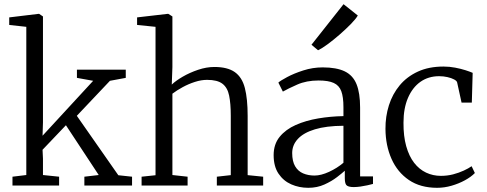

<svg xmlns="http://www.w3.org/2000/svg" viewBox="-20 -885 2322 916"><path d="M39.5 0V-42L105.5 -50V-757L24 -766V-802L164.5 -819H166.5L185 -806.5V-301L183 -237.5L424.5 -499.5L347 -513.5V-552.5H580V-513.5L504.5 -499.5L346.5 -332.5L544.5 -49L610 -42V0H382.5V-42L451 -50L294.5 -287.5L183 -170.5L185 -128V-50L262 -42V0Z M722 -49V-757L634 -766V-802L780.5 -819H783L802.5 -806.5V-565L799.5 -481.5Q818 -499.5 851.5 -519Q885 -538.5 925 -552Q965 -565.5 1002.5 -565.5Q1065.5 -565.5 1100.2 -541Q1135 -516.5 1148.2 -465Q1161.5 -413.5 1161.5 -332V-49.5L1235.5 -42V0H1014.5V-42L1081 -49.5V-333Q1081 -390.5 1073.2 -428.8Q1065.5 -467 1041.2 -485.5Q1017 -504 968 -504Q940 -504 909.8 -494.2Q879.5 -484.5 851.5 -469.2Q823.5 -454 802.5 -438V-50L875 -42V0H655.5V-42Z M1451 11Q1407 11 1369.5 -5.5Q1332 -22 1308.8 -56.5Q1285.5 -91 1285.5 -145Q1285.5 -197 1314.2 -232.2Q1343 -267.5 1391 -288.8Q1439 -310 1498 -320Q1557 -330 1618.5 -331V-373.5Q1618.5 -422.5 1608.2 -450Q1598 -477.5 1572.2 -489.2Q1546.5 -501 1500 -501Q1442 -501 1398 -481.5Q1354 -462 1329.5 -448L1308 -491Q1317.5 -500 1349.8 -517.2Q1382 -534.5 1427 -549Q1472 -563.5 1519.5 -563.5Q1585.5 -563.5 1624.8 -544.5Q1664 -525.5 1681 -483.2Q1698 -441 1698 -371.5V-43.5H1759.5V-7.5Q1748.5 -4.5 1732.8 -1Q1717 2.5 1699.8 5Q1682.5 7.5 1667.5 7.5Q1646 7.5 1635.5 0.8Q1625 -6 1625 -34.5V-70.5Q1613 -59.5 1587.8 -40Q1562.5 -20.5 1527.8 -4.8Q1493 11 1451 11ZM1480.5 -47.5Q1511.5 -47.5 1550 -65.2Q1588.5 -83 1618.5 -108.5V-285Q1536.5 -284.5 1482.2 -268Q1428 -251.5 1401 -222.2Q1374 -193 1374 -155Q1374 -115.5 1388 -91.8Q1402 -68 1426.2 -57.8Q1450.5 -47.5 1480.5 -47.5ZM1497 -645.5 1466 -671.5 1619 -865 1687 -811Q1677.5 -794.5 1653.8 -770.2Q1630 -746 1600.5 -720.2Q1571 -694.5 1543.5 -674.2Q1516 -654 1498 -645.5Z M2065.5 11Q1985.5 11 1930.8 -26.2Q1876 -63.5 1847.8 -127.2Q1819.5 -191 1819 -270Q1818.5 -329 1835.5 -382.8Q1852.5 -436.5 1887 -478Q1921.5 -519.5 1973.8 -543.5Q2026 -567.5 2096 -567.5Q2124.5 -567.5 2151.8 -562.2Q2179 -557 2200.8 -550Q2222.5 -543 2235 -537.5L2231 -395.5H2182L2161 -491.5Q2159.5 -499 2146.5 -506Q2133.5 -513 2114.5 -517.2Q2095.5 -521.5 2075 -521.5Q2024 -521.5 1986 -494.8Q1948 -468 1926.5 -418.2Q1905 -368.5 1905 -300Q1904.5 -235.5 1918 -187.5Q1931.5 -139.5 1955.8 -108.2Q1980 -77 2012.8 -61.5Q2045.5 -46 2083.5 -46Q2114 -46 2141.8 -53.2Q2169.5 -60.5 2192.2 -71Q2215 -81.5 2230 -92L2245.5 -59.5Q2227.5 -41 2198.2 -25Q2169 -9 2134.5 1Q2100 11 2065.5 11Z"/></svg>

Font: Merriweather 24pt Light
Style: Regular
Weight: 300
Designer: Eben Sorkin
Foundry: Eben Sorkin
Version: Version 2.100